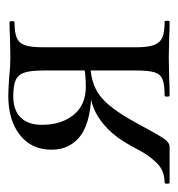

<svg xmlns="http://www.w3.org/2000/svg" viewBox="-5 -426 429 463"><g transform="rotate(-90 209.5 -194.5)"><path d="M389 0Q366 0 353 -1L302 -2L249 -1Q235 0 210 0Q208 0 208 -6Q208 -12 210 -12Q237 -12 249.5 -17Q262 -22 266.5 -36Q271 -50 271 -81V-193L287 -191Q242 -191 211.5 -169Q181 -147 145 -81Q116 -27 106.5 -13.5Q97 0 87 0H0Q-2 0 -2 -6Q-2 -12 0 -12Q30 -12 48.5 -31.5Q67 -51 78.5 -73Q90 -95 94 -101Q117 -142 151.5 -167Q186 -192 228 -192L235 -188Q151 -188 115.5 -213.5Q80 -239 80 -285Q80 -333 115.5 -361Q151 -389 210 -389Q221 -389 253 -387Q280 -384 302 -384L352 -385Q365 -386 388 -386Q390 -386 390 -380Q390 -374 388 -374Q362 -374 349.5 -368.5Q337 -363 332 -349Q327 -335 327 -305V-81Q327 -52 332.5 -37.5Q338 -23 350.5 -17.5Q363 -12 389 -12Q391 -12 391 -6Q391 0 389 0ZM232 -202Q262 -202 290 -208L271 -200V-303Q271 -335 266 -350Q261 -365 248 -371Q235 -377 209 -377Q175 -377 157.5 -359Q140 -341 140 -308Q140 -261 164 -231.5Q188 -202 232 -202Z"/></g></svg>

Font: Cormorant
Style: Regular
Weight: 400
Designer: Christian Thalmann (Catharsis Fonts)
Foundry: Catharsis Fonts
Version: Version 4.000